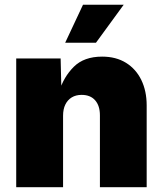

<svg xmlns="http://www.w3.org/2000/svg" viewBox="-20 -784 683 804"><path d="M244.1 -299.3V0H47.9V-539.1H233.9L237.3 -398.9H227.1Q246.6 -462.4 289.3 -504.6Q332 -546.9 407.7 -546.9Q465.8 -546.9 507.6 -521Q549.3 -495.1 571.8 -449Q594.2 -402.8 594.2 -342.8V0H398.4V-300.8Q398.4 -341.3 378.4 -364Q358.4 -386.7 321.8 -386.7Q297.9 -386.7 280.5 -376.2Q263.2 -365.7 253.7 -346.4Q244.1 -327.1 244.1 -299.3ZM252.9 -605 327.6 -764.2H498L381.8 -605Z"/></svg>

Font: Inter 18pt Black
Style: Regular
Weight: 900
Designer: Rasmus Andersson
Foundry: rsms
Version: Version 4.001;git-66647c0bb